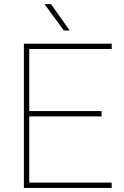

<svg xmlns="http://www.w3.org/2000/svg" viewBox="-20 -926 609 946"><path d="M530.3 -26.4V0H97.7V-710.9H530.3V-684.6H124V-378.9H480.5V-352.5H124V-26.4ZM231.4 -905.8 323.2 -775.9H294.4L199.2 -905.8Z"/></svg>

Font: Vazirmatn RD FD Thin
Style: Regular
Weight: 100
Designer: Saber Rastikerdar
Foundry: Saber Rastikerdar
Version: Version 33.003